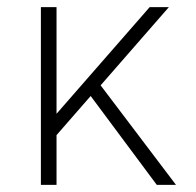

<svg xmlns="http://www.w3.org/2000/svg" viewBox="-20 -520 550 540"><path d="M235 -250 139 -140V0H95V-500H139V-200L401 -500H455L263 -280L475 0H421Z"/></svg>

Font: PT Root UI Web Light
Style: Regular
Weight: 300
Designer: Vitaly Kuzmin
Foundry: ParaType Ltd.
Version: Version 1.000W